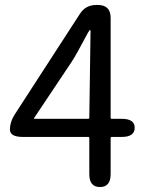

<svg xmlns="http://www.w3.org/2000/svg" viewBox="-20 -754 595 774"><path d="M383 0Q340 0 340 -52V-197Q340 -202 335 -202H72Q20 -202 20 -232Q20 -262 39 -292L302 -698Q325 -734 368 -734H374Q426 -734 426 -682V-280Q426 -275 431 -275H471Q523 -275 523 -239Q523 -202 471 -202H431Q426 -202 426 -197V-52Q426 0 383 0ZM118 -279Q115 -275 120 -275H335Q340 -275 340 -280L345 -628Q345 -633 343 -633Q341 -633 335 -623L295 -549Q282 -525 267 -502Z"/></svg>

Font: Resource Han Rounded JP
Style: Regular
Weight: 400
Designer: Cyano Hao (round all glyphs); Ryoko NISHIZUKA 西塚涼子 (kana, bopomofo & ideographs); Paul D. Hunt (Latin, Greek & Cyrillic)
Foundry: Cyano Hao
Version: 0.990